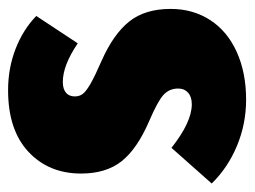

<svg xmlns="http://www.w3.org/2000/svg" viewBox="-110 -498 614 463"><g transform="rotate(-90 196.5 -267.0)"><path d="M389 -486 323 -386Q270 -422 230 -422Q213 -422 204 -414.5Q195 -407 195 -393Q195 -382 201 -374Q207 -366 225 -355.5Q243 -345 282 -328Q345 -300 375.5 -262Q406 -224 406 -162Q406 -108 379 -66.5Q352 -25 302 -2.5Q252 20 187 20Q129 20 76 -2Q23 -24 -15 -63L71 -160Q133 -111 176 -111Q194 -111 204 -120Q214 -129 214 -144Q214 -165 199 -179Q184 -193 135 -214Q68 -243 38.5 -280.5Q9 -318 9 -378Q9 -456 61.5 -505Q114 -554 210 -554Q263 -554 309.5 -536Q356 -518 389 -486Z"/></g></svg>

Font: Fira Sans Extra Condensed Black
Style: Regular
Weight: 900
Width: 1
Designer: Carrois Corporate & Edenspiekermann AG
Foundry: Carrois Corporate GbR & Edenspiekermann AG
Version: Version 4.203